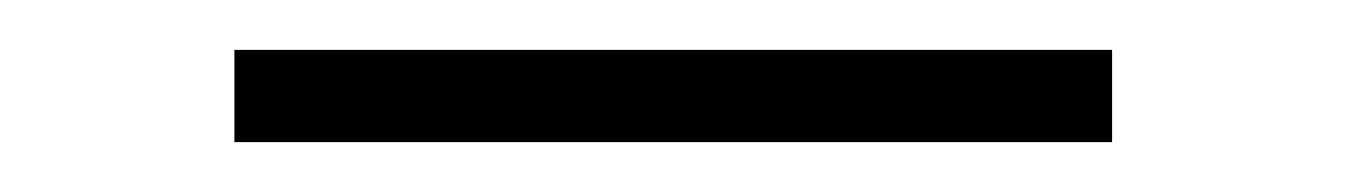

<svg xmlns="http://www.w3.org/2000/svg" viewBox="-20 -20 540 77"><path d="M74 37V0H426V37Z"/></svg>

Font: Iosevka Slab Extralight
Style: Regular
Weight: 200
Monospace: yes
Designer: Belleve Invis
Foundry: Belleve Invis
Version: Version 11.1.1; ttfautohint (v1.8.3)